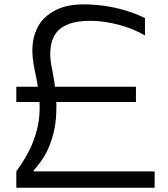

<svg xmlns="http://www.w3.org/2000/svg" viewBox="-20 -874 783 894"><path d="M56 -76Q111 -152 135.5 -217.5Q160 -283 163.5 -340Q167 -397 160 -446.5Q153 -496 143 -540.5Q133 -585 131 -626Q128 -694 155 -746.5Q182 -799 242.5 -828.5Q303 -858 398 -853Q469 -850 534.5 -833.5Q600 -817 655 -790V-709Q600 -741 533.5 -758.5Q467 -776 409 -777Q343 -778 302.5 -763Q262 -748 242.5 -722Q223 -696 217.5 -663.5Q212 -631 215 -598Q217 -577 225.5 -536Q234 -495 239.5 -440Q245 -385 240.5 -323.5Q236 -262 212 -199.5Q188 -137 137 -81V-76H700V0H56ZM56 -470H613V-399H56Z"/></svg>

Font: Matangi Medium
Style: Regular
Weight: 500
Designer: Prashant Pant
Foundry: The Graphic Ant
Version: Version 3.002